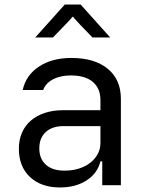

<svg xmlns="http://www.w3.org/2000/svg" viewBox="-20 -815 640 845"><path d="M63 -160Q63 -199 76.5 -230.5Q90 -262 115.5 -284Q141 -306 177 -318Q213 -330 258 -330H422V-375Q422 -426 388.5 -454.5Q355 -483 292 -483Q246 -483 213.5 -466Q181 -449 170 -419H80Q94 -484 151.5 -522Q209 -560 294 -560Q396 -560 454 -512.5Q512 -465 512 -380V0H430V-105H422Q409 -52 361 -21Q313 10 244 10Q161 10 112 -36Q63 -82 63 -160ZM264 -64Q298 -64 327 -73Q356 -82 377 -98.5Q398 -115 410 -137Q422 -159 422 -185V-260H260Q210 -260 181.5 -234Q153 -208 153 -162Q153 -116 182 -90Q211 -64 264 -64ZM265 -795H335L465 -650H387L332 -707Q323 -717 317.5 -723Q312 -729 308 -733Q304 -738 302 -741H299Q297 -738 293 -734Q289 -729 283.5 -723Q278 -717 269 -708L213 -650H135Z"/></svg>

Font: JetBrainsMono NF
Style: Regular
Weight: 400
Monospace: yes
Designer: Philipp Nurullin, Konstantin Bulenkov
Foundry: JetBrains
Version: Version 1.0.2; ttfautohint (v1.8.3)